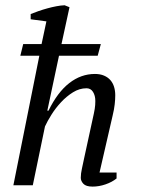

<svg xmlns="http://www.w3.org/2000/svg" viewBox="-20 -690 540 715"><path d="M66.4 -525.9H134.8L152.8 -610.4L94.2 -618.2V-637.7Q107.4 -643.1 123.5 -648.7Q139.6 -654.3 156.5 -658.9Q173.3 -663.6 189.9 -666.7Q206.5 -669.9 220.7 -670.4L238.8 -663.1L209 -525.9H355.5L343.8 -482.4H199.7L156.2 -277.8H160.6Q194.3 -346.7 238 -380.6Q281.7 -414.6 333.5 -414.6Q353 -414.6 367.4 -408.4Q381.8 -402.3 391.1 -391.6Q400.4 -380.9 404.8 -366.5Q409.2 -352.1 409.2 -335.4Q409.2 -319.8 407.2 -301.8Q405.3 -283.7 399.4 -259.3L350.6 -47.4H414.1V-25.4Q397 -11.7 372.8 -3.4Q348.6 4.9 324.7 4.9Q300.3 4.9 290.5 -5.6Q280.8 -16.1 280.8 -27.8Q280.8 -43.5 285.2 -62.7Q289.6 -82 293.5 -101.6L324.7 -245.1Q327.6 -258.3 329.6 -267.6Q331.5 -276.9 332.8 -284.7Q334 -292.5 334.5 -299.3Q335 -306.2 335 -314Q335 -334 326.4 -347.7Q317.9 -361.3 302.2 -361.3Q275.9 -361.3 251.7 -346.2Q227.5 -331.1 207.3 -309.3Q187 -287.6 171.6 -262.9Q156.2 -238.3 147.5 -219.2L102.1 0H29.8L126.5 -482.4H55.7Z"/></svg>

Font: PT Astra Serif
Style: Italic
Weight: 400
Italic angle: -16°
Designer: A.Korolkova, I. Chaeva
Foundry: ParaType Ltd
Version: Version 1.001